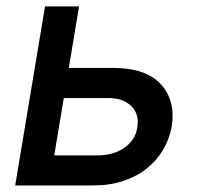

<svg xmlns="http://www.w3.org/2000/svg" viewBox="-20 -565 606 585"><path d="M26.3 0 117.2 -545.5H220.9L189.6 -358H324.6Q424.7 -358 470.2 -308.2Q515.6 -258.5 503.2 -180Q496.4 -141.7 477.1 -108.8Q457.7 -76 427.2 -51.7Q396.7 -27.3 355.6 -13.7Q314.6 0 264.6 0ZM145.2 -91.6H279.5Q299.4 -91.6 319.2 -96.8Q339.1 -101.9 355.6 -112.6Q372.2 -123.2 383.7 -139.2Q395.2 -155.2 398.4 -176.8Q405.2 -216.6 380.3 -241.5Q355.5 -266.3 309.3 -266.3H174.4Z"/></svg>

Font: Inter P Medium
Style: Italic
Weight: 500
Italic angle: 9.39999°
Designer: Rasmus Andersson
Foundry: rsms
Version: Version 3.018;git-588b23468